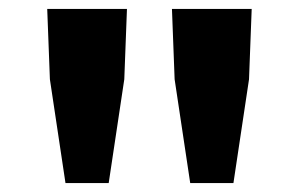

<svg xmlns="http://www.w3.org/2000/svg" viewBox="-20 -804 671 431"><path d="M127 -393 92 -626 86 -784H265L259 -626L224 -393ZM407 -393 372 -626 366 -784H545L539 -626L504 -393Z"/></svg>

Font: Source Han Sans TC Heavy
Style: Regular
Weight: 900
Designer: Ryoko NISHIZUKA Ë•øÂ°öÊ∂ºÂ≠ê (kana, bopomofo & ideographs); Paul D. Hunt (Latin, Greek & Cyrillic); Sandoll Communicatio
Foundry: Adobe
Version: Version 2.004;hotconv 1.0.118;makeotfexe 2.5.65603